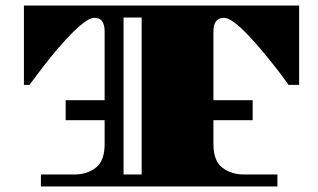

<svg xmlns="http://www.w3.org/2000/svg" viewBox="-20 -670 1144 690"><path d="M127 0V-43H248Q293 -43 324.5 -67.5Q356 -92 356 -152V-238H216V-310H356V-557Q356 -580 347.5 -593Q339 -606 319 -606Q304 -606 281 -588.5Q258 -571 231.5 -543.5Q205 -516 179.5 -485.5Q154 -455 133 -427.5Q112 -400 99 -382.5Q86 -365 86 -365H66V-650H1055V-365H1017Q1017 -365 1004.5 -382.5Q992 -400 970.5 -427.5Q949 -455 923.5 -485.5Q898 -516 872 -543.5Q846 -571 823 -588.5Q800 -606 785 -606Q765 -606 756 -593Q747 -580 747 -557V-310H888V-238H747V-152Q747 -92 779 -67.5Q811 -43 856 -43H977V0ZM424 -43H489V-607H424Z"/></svg>

Font: Diplomata SC
Style: Regular
Weight: 400
Designer: Eduardo Rodriguez Tunni
Foundry: Eduardo Rodriguez Tunni
Version: Version 1.002; ttfautohint (v1.8.4.7-5d5b);gftools[0.9.23]